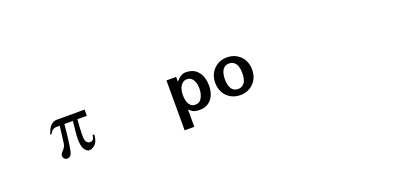

<svg xmlns="http://www.w3.org/2000/svg" viewBox="12 -1420 5248 2523"><g transform="rotate(-20 2635.5 -158.0)"><path d="M723.1 20H720.7Q696.8 20 681.4 2.7Q666 -14.6 666 -39.1Q666 -60.5 684.1 -80.1Q685.5 -81.5 692.6 -89.6Q699.7 -97.7 702.4 -100.6Q705.1 -103.5 711.4 -111.3Q717.8 -119.1 720.7 -123.8Q723.6 -128.4 728.5 -136.2Q733.4 -144 735.8 -150.4Q738.3 -156.7 740.7 -164.6Q743.2 -172.4 744.1 -180.2L773.9 -419.9H725.1Q705.1 -419.9 685.3 -409.7Q665.5 -399.4 656.7 -386.2L634.8 -353H616.7L623 -371.1Q639.6 -417.5 661.1 -449Q682.6 -480.5 716.8 -497.1Q740.7 -507.8 765.1 -507.8H1153.8V-420.9H1022Q1009.8 -291 1009.8 -194.8Q1009.8 -81.1 1078.1 -81.1Q1104.5 -81.1 1118.9 -97.7Q1133.3 -114.3 1135.7 -141.1Q1138.2 -155.8 1138.7 -158.2H1161.1Q1159.7 -96.2 1136.5 -54Q1113.3 -11.7 1070.8 6.8Q1049.8 16.1 1034.7 16.1Q997.1 16.1 966.8 -28.8Q937 -73.2 937 -178.2Q937 -213.9 947.8 -318.8L958 -420.9H839.8Q816.9 -169.4 792 -51.8Q774.9 18.6 723.1 20Z M2797.9 -256.8H2799.8Q2799.8 -178.2 2775.9 -117.9Q2752 -57.6 2701.2 -21.7Q2650.4 14.2 2579.1 14.2Q2541.5 14.2 2509.5 5.9Q2477.5 -2.4 2461.9 -18.1Q2445.3 -34.7 2431.2 -44.9V198.2H2295.9V-500H2431.2V-432.1Q2495.6 -514.2 2568.8 -514.2Q2656.7 -514.2 2710.7 -469.2Q2764.6 -424.3 2786.1 -348.1Q2797.9 -304.7 2797.9 -256.8ZM2546.9 -423.8 2548.8 -422.9Q2512.2 -422.9 2484.9 -396.5Q2457.5 -370.1 2444.8 -332Q2432.1 -293.9 2432.1 -252Q2432.1 -197.8 2441.9 -161.4Q2451.7 -125 2476.1 -98.1Q2502.9 -69.8 2543.9 -69.8Q2606.9 -69.8 2637.2 -126Q2667 -181.2 2667 -256.8Q2667 -325.7 2637.2 -375Q2607.9 -423.8 2546.9 -423.8Z M3402.8 -250Q3402.8 -174.3 3371.8 -117.2Q3340.8 -60.1 3286.6 -24.9Q3226.1 14.2 3145 14.2Q3065.4 14.2 3004.4 -24.4Q2943.4 -63 2915 -123Q2886.7 -181.2 2886.7 -249Q2886.7 -324.7 2917.7 -381.8Q2948.7 -439 3002.9 -474.1Q3063.5 -513.2 3145 -513.2Q3224.6 -513.2 3285.6 -474.6Q3346.7 -436 3375 -376Q3402.8 -318.8 3402.8 -250ZM3143.6 -71.8Q3186.5 -71.8 3214.8 -96.4Q3243.2 -121.1 3254.4 -159.7Q3265.6 -198.2 3265.6 -250Q3265.6 -301.8 3254.4 -340.3Q3243.2 -378.9 3214.8 -403.6Q3186.5 -428.2 3143.6 -428.2Q3110.8 -428.2 3086.9 -414.3Q3063 -400.4 3049.1 -375.5Q3035.2 -350.6 3028.6 -319.3Q3022 -288.1 3022 -250Q3022 -211.9 3028.6 -180.7Q3035.2 -149.4 3049.1 -124.5Q3063 -99.6 3086.9 -85.7Q3110.8 -71.8 3143.6 -71.8Z"/></g></svg>

Font: Perun
Style: Bold
Weight: 700
Foundry: Copyright (c) Stefan Peev, Context Ltd, 2016
Version: Version 1.0000